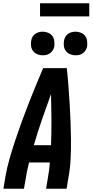

<svg xmlns="http://www.w3.org/2000/svg" viewBox="-20 -1150 564 1170"><path d="M1 0 13 -74Q23 -130 39 -185.5Q55 -241 73.5 -296.5Q92 -352 112 -407Q132 -462 153.5 -517Q175 -572 197.5 -626.5Q220 -681 243 -735H387Q393 -681 397 -626.5Q401 -572 404.5 -517Q408 -462 410 -407Q412 -352 412.5 -296.5Q413 -241 410.5 -185Q408 -129 398 -74L386 0H261L273 -74Q277 -95 279.5 -116.5Q282 -138 284 -160H157Q152 -138 147 -116.5Q142 -95 139 -74L126 0ZM186 -265H291Q294 -343 293.5 -421.5Q293 -500 291 -577Q263 -500 236 -422Q209 -344 186 -265ZM440 -813Q423 -813 407.5 -819.5Q392 -826 382 -838.5Q372 -851 369.5 -868Q367 -885 370 -902Q372 -914 378 -925Q384 -936 394.5 -943.5Q405 -951 417 -954Q429 -957 440 -957Q457 -957 473 -950.5Q489 -944 498.5 -931.5Q508 -919 510.5 -902Q513 -885 511 -868Q509 -856 502.5 -845Q496 -834 486 -826.5Q476 -819 464 -816Q452 -813 440 -813ZM240 -813Q223 -813 207.5 -819.5Q192 -826 182 -838.5Q172 -851 169.5 -868Q167 -885 170 -902Q172 -914 178 -925Q184 -936 194.5 -943.5Q205 -951 217 -954Q229 -957 240 -957Q257 -957 273 -950.5Q289 -944 298.5 -931.5Q308 -919 310.5 -902Q313 -885 311 -868Q309 -856 302.5 -845Q296 -834 286 -826.5Q276 -819 264 -816Q252 -813 240 -813ZM224 -1050V-1130H524V-1050Z"/></svg>

Font: Iosevka Curly XBdObl
Style: Regular
Weight: 800
Italic angle: -9°
Monospace: yes
Designer: Belleve Invis
Foundry: Belleve Invis
Version: Version 11.1.0; ttfautohint (v1.8.3)